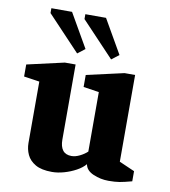

<svg xmlns="http://www.w3.org/2000/svg" viewBox="-84 -814 795 896"><g transform="rotate(10 314.0 -366.0)"><path d="M222 10Q172 10 143.5 -6.5Q115 -23 103 -49Q91 -75 91 -104V-395L17 -406V-463L193 -503H244V-147Q244 -114 257.5 -96.5Q271 -79 299 -79Q317 -79 337.5 -89Q358 -99 373 -113V-395L299 -406V-463L476 -503H526V-92L599 -60V-12Q562 -2 541 1.5Q520 5 489 5Q451 5 416.5 -10Q382 -25 377 -54Q362 -36 335.5 -21.5Q309 -7 279 1.5Q249 10 222 10ZM403 -555 248 -719V-742H346L438 -582ZM242 -555 87 -719V-742H185L277 -582Z"/></g></svg>

Font: Manuale ExtraBold
Style: Regular
Weight: 800
Version: Version 1.002